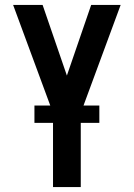

<svg xmlns="http://www.w3.org/2000/svg" viewBox="-20 -755 540 775"><path d="M194 0V-299L33 -735H152L250 -450L348 -735H467L306 -299V0ZM381 -259H119V-329H381Z"/></svg>

Font: Iosevka Custom
Style: Bold
Weight: 700
Monospace: yes
Designer: Belleve Invis
Foundry: Belleve Invis
Version: Version 30.3.3; ttfautohint (v1.8.3)